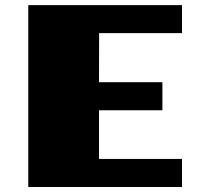

<svg xmlns="http://www.w3.org/2000/svg" viewBox="-20 -746 798 766"><path d="M92.8 -725.6H706.1V-613.8H375.5L375 -418H627.9V-306.2H375V-111.8H706.1V0H92.8Z"/></svg>

Font: Poller One
Style: Regular
Weight: 400
Designer: Yvonne Schttler
Foundry: Yvonne Schttler
Version: Version 1.002